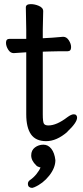

<svg xmlns="http://www.w3.org/2000/svg" viewBox="-20 -665 400 929"><path d="M105 -629Q105 -645 129 -645Q148 -645 167 -637Q189 -628 189 -611L187 -522V-480Q233 -482 285 -487H286Q302 -487 313 -470Q324 -453 324 -437Q324 -417 307 -417H268Q240 -417 220 -416Q220 -416 187 -415V-112Q187 -75 192.5 -66.5Q198 -58 214 -58Q254 -58 306 -98Q325 -112 337 -112Q345 -112 349 -107.5Q353 -103 353 -96Q353 -72 306 -28V-27Q254 18 203.5 18Q153 18 130 -15Q107 -48 107 -112V-412L47 -408H46Q30 -408 19.5 -425Q9 -442 9 -458Q9 -477 26 -477H107V-522ZM135 244Q127 244 121 239.5Q115 235 115 224Q115 214 124 207Q142 195 156.5 177Q171 159 176 145Q174 144 171 144Q160 141 155 135Q131 112 131 87Q131 62 149 48.5Q167 35 190 35Q213 35 228.5 55Q244 75 248 110Q248 147 218 185Q188 223 146 241Q138 244 136.5 244Q135 244 135 244Z"/></svg>

Font: Moon Stars Kai
Style: Bold
Weight: 700
Designer: GuiWonder
Version: Version 1.101